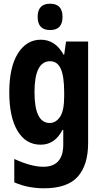

<svg xmlns="http://www.w3.org/2000/svg" viewBox="-20 -770 540 1035"><path d="M317 -679Q317 -750 250 -750Q183 -750 183 -679Q183 -608 250 -608Q317 -608 317 -679ZM166 -273Q166 -440 250 -440Q289 -440 307.5 -399.5Q326 -359 326 -270V-251Q326 -173 303.5 -140Q281 -107 248 -107Q166 -107 166 -273ZM217 245Q343 245 399 182.5Q455 120 455 1V-546H336L326 -475H323Q278 -556 200 -556Q123 -556 76.5 -482Q30 -408 30 -272Q30 -139 74.5 -64.5Q119 10 199 10Q276 10 317 -70H321V9Q321 129 213 129Q149 129 57 87V213Q99 231 139 238Q179 245 217 245Z"/></svg>

Font: Noto Sans Mono UI Condensed
Style: Bold
Weight: 700
Width: 3
Designer: Monotype Design team
Foundry: Monotype Imaging Inc.
Version: 1.000